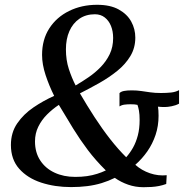

<svg xmlns="http://www.w3.org/2000/svg" viewBox="-20 -772 782 801"><path d="M276.5 8.5Q209 8.5 151.8 -10.2Q94.5 -29 60 -68Q25.5 -107 25.5 -167Q25.5 -219 52 -257.5Q78.5 -296 119.8 -324Q161 -352 206 -372Q185 -414 170.2 -458.8Q155.5 -503.5 155.5 -543Q155.5 -607 185.8 -653.8Q216 -700.5 268.2 -726.2Q320.5 -752 385 -752Q440 -752 475.2 -732.5Q510.5 -713 527.5 -682Q544.5 -651 544.5 -615Q544.5 -572.5 524 -538.2Q503.5 -504 469.5 -476.5Q435.5 -449 394.8 -426Q354 -403 313.5 -382.5Q342.5 -332.5 374.5 -283.2Q406.5 -234 440 -191.2Q473.5 -148.5 506.5 -116Q522.5 -134 535 -156.2Q547.5 -178.5 555 -207Q562.5 -235.5 562.5 -271.5Q562.5 -294.5 559.8 -309.8Q557 -325 553.5 -334.5Q547.5 -336 540.8 -336.5Q534 -337 524.5 -337Q511.5 -337 499.5 -335.5Q487.5 -334 478.5 -328V-383.5Q484.5 -390 497.2 -392.5Q510 -395 529.5 -395Q551.5 -395 569.8 -392.2Q588 -389.5 607.2 -386.8Q626.5 -384 651.5 -384Q674.5 -384 693.5 -386Q712.5 -388 727 -396V-339.5Q713 -332 696.2 -328.8Q679.5 -325.5 667.5 -325.5Q660.5 -325.5 653.5 -325.8Q646.5 -326 639 -327Q640 -321 640.8 -311.5Q641.5 -302 641.5 -289Q641.5 -246.5 629 -209.2Q616.5 -172 594.8 -140.8Q573 -109.5 544.5 -84.5Q571 -61 605.5 -49.2Q640 -37.5 675.5 -41L673.5 -4.5Q658.5 1 643.2 4Q628 7 612 8Q596 9 578.5 9Q545 9 514.8 -1.5Q484.5 -12 459 -30Q433 -17 404.2 -8.2Q375.5 0.5 343.8 4.5Q312 8.5 276.5 8.5ZM294 -34Q320 -34 342.8 -37.2Q365.5 -40.5 385.2 -46.8Q405 -53 421.5 -61Q378.5 -103.5 346.5 -146Q314.5 -188.5 286 -234.5Q257.5 -280.5 225.5 -334.5Q199 -317 176.2 -294.2Q153.5 -271.5 139.8 -243.5Q126 -215.5 126 -182Q126 -136 147.8 -102.8Q169.5 -69.5 207.5 -51.8Q245.5 -34 294 -34ZM295.5 -415.5Q322 -431 349.5 -449.8Q377 -468.5 400.2 -492.5Q423.5 -516.5 437.8 -546.2Q452 -576 452 -613.5Q452 -641.5 443 -663.8Q434 -686 417 -699.2Q400 -712.5 376 -712.5Q338.5 -712.5 311.2 -693.8Q284 -675 269.5 -642.2Q255 -609.5 255 -566Q255 -521.5 267.2 -484Q279.5 -446.5 295.5 -415.5Z"/></svg>

Font: Merriweather 60pt
Style: Italic
Weight: 400
Italic angle: -7.8°
Version: Version 2.101